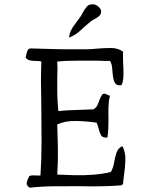

<svg xmlns="http://www.w3.org/2000/svg" viewBox="-20 -876 710 892"><path d="M552 -22 545 -15Q495 -11 443.5 -10.5Q392 -10 340 -11Q283 -11 227 -10.5Q171 -10 118 -4Q102 -15 104 -25.5Q106 -36 110 -45Q115 -54 115 -57Q121 -61 129.5 -61Q138 -61 147 -61Q152 -61 157.5 -60.5Q163 -60 168 -61Q173 -134 173 -215Q173 -296 172 -373Q172 -394 171.5 -414Q171 -434 171 -454Q170 -492 170.5 -526Q171 -560 172 -590Q165 -592 157.5 -592.5Q150 -593 143 -593Q130 -593 118.5 -595.5Q107 -598 99 -609Q100 -612 101 -617Q103 -629 107.5 -640.5Q112 -652 126 -651Q164 -650 210.5 -648.5Q257 -647 303 -647Q349 -647 382 -647Q394 -647 406 -648Q418 -649 430 -650Q464 -653 496 -653Q528 -653 552 -636Q551 -626 551.5 -612.5Q552 -599 552 -584Q554 -556 553.5 -527Q553 -498 545 -481Q527 -477 518.5 -485.5Q510 -494 507 -509Q503 -529 501.5 -554.5Q500 -580 491 -593Q479 -593 464.5 -593Q450 -593 434 -594Q386 -594 332.5 -594Q279 -594 246 -590Q247 -577 247 -557Q247 -537 246 -512Q246 -498 246 -483.5Q246 -469 246 -454Q246 -430 247.5 -406Q249 -382 251 -360Q290 -364 331.5 -365Q373 -366 413 -368Q426 -374 432 -386.5Q438 -399 443 -413.5Q448 -428 456 -438Q463 -442 468 -440.5Q473 -439 479 -436Q481 -435 484 -433.5Q487 -432 491 -431Q485 -409 484 -381Q483 -353 484 -324Q484 -300 483 -277Q482 -254 479 -237Q456 -235 449 -248.5Q442 -262 438 -279Q436 -286 434 -293Q432 -300 429 -306Q383 -313 333 -314Q283 -315 246 -298Q248 -243 249 -185.5Q250 -128 246 -65Q283 -63 327 -62Q371 -61 415 -64.5Q459 -68 495 -77Q506 -96 510 -120.5Q514 -145 521.5 -167Q529 -189 549 -197Q564 -167 562.5 -130.5Q561 -94 556 -62Q555 -51 553.5 -41Q552 -31 552 -22ZM300 -701Q304 -723 310.5 -736Q317 -749 327.5 -762.5Q338 -776 354 -799Q357 -803 359.5 -808Q362 -813 365 -818Q373 -833 383 -845Q393 -857 413 -856Q427 -855 438.5 -844Q450 -833 450 -823Q450 -810 440.5 -801.5Q431 -793 419.5 -787.5Q408 -782 401 -776Q371 -751 351.5 -732.5Q332 -714 300 -701Z"/></svg>

Font: Yuji Syuku
Style: Regular
Weight: 400
Designer: Kataoka Yuji
Foundry: Kinuta Font Factory
Version: Version 3.002